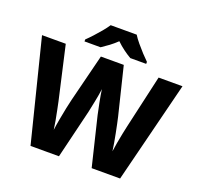

<svg xmlns="http://www.w3.org/2000/svg" viewBox="-155 -1100 1312 1269"><g transform="rotate(20 501.5 -465.5)"><path d="M996 -714 817 0H617L534 -343Q532 -353 527.5 -374.5Q523 -396 517.5 -422.5Q512 -449 508 -473.5Q504 -498 502 -514Q500 -498 496 -473.5Q492 -449 486.5 -422.5Q481 -396 476.5 -374.5Q472 -353 470 -343L387 0H187L8 -714H175L260 -340Q264 -320 271.5 -284.5Q279 -249 285.5 -212.5Q292 -176 295 -152Q299 -185 307 -229Q315 -273 323.5 -314.5Q332 -356 338 -379L422 -714H583L665 -379Q669 -362 675 -333.5Q681 -305 687.5 -272Q694 -239 699.5 -207.5Q705 -176 708 -152Q711 -177 717.5 -213Q724 -249 731 -284Q738 -319 743 -340L828 -714ZM595 -931Q609 -908 632 -880.5Q655 -853 678.5 -827.5Q702 -802 720 -785V-771H608Q582 -786 555 -806Q528 -826 502 -851Q476 -826 450.5 -807Q425 -788 399 -771H286V-785Q305 -803 328.5 -828.5Q352 -854 374.5 -881Q397 -908 412 -931Z"/></g></svg>

Font: Noto Kufi Arabic ExtraBold
Style: Regular
Weight: 800
Designer: Monotype Design Team, David Williams, Khaled Hosny
Foundry: Google LLC
Version: Version 2.109; ttfautohint (v1.8.4.7-5d5b)